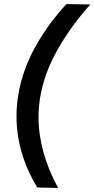

<svg xmlns="http://www.w3.org/2000/svg" viewBox="-20 -821 463 942"><path d="M61 -251Q61 -303 70 -357Q90 -477 152.5 -590Q215 -703 306 -801L423 -799Q328 -693 262.5 -577.5Q197 -462 177 -343Q169 -292 169 -247Q169 -76 265 101L163 99Q61 -69 61 -251Z"/></svg>

Font: Oak Sans Semibold
Style: Italic
Weight: 600
Italic angle: -9.49998°
Foundry: Erik Kennedy, Walven
Version: Version 1.000